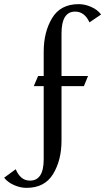

<svg xmlns="http://www.w3.org/2000/svg" viewBox="-132 -751 508 927"><path d="M356 -681 300 -643Q276 -695 231 -695Q165 -695 165 -590V-384H293L273 -335H165V-72Q165 22 124.5 89Q84 156 -4 156Q-34 156 -64.5 142.5Q-95 129 -112 107L-56 66Q-46 91 -29 106Q-12 121 13 121Q79 121 79 18V-335H31L52 -384H79V-502Q79 -596 119.5 -663.5Q160 -731 248 -731Q278 -731 308.5 -717.5Q339 -704 356 -681Z"/></svg>

Font: Amita
Style: Regular
Weight: 400
Designer: Eduardo Rodriguez Tunni, Modular Infotech, Brian J. Bonislawsky
Foundry: Eduardo Rodriguez Tunni, Modular Infotech, Brian J. Bonislawsky
Version: Version 1.004